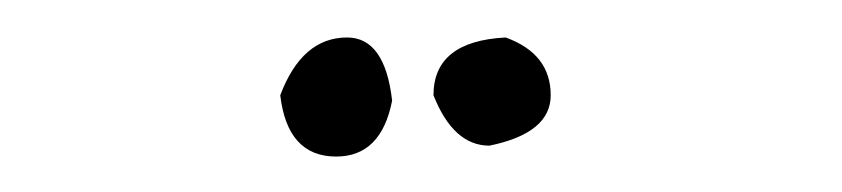

<svg xmlns="http://www.w3.org/2000/svg" viewBox="-20 -743 456 104"><path d="M168 -722.7Q188.5 -722.7 192.4 -688.5Q186.5 -658.2 162.1 -658.2Q135.7 -658.2 131.8 -691.4Q143.6 -722.7 168 -722.7ZM253.9 -722.7Q278.3 -713.9 278.3 -691.4Q278.3 -670.9 245.1 -664.1Q225.6 -664.1 214.8 -691.4Q214.8 -720.7 253.9 -722.7Z"/></svg>

Font: Sue Ellen Francisco
Style: Regular
Weight: 400
Designer: Kimberly Geswein
Foundry: Kimberly Geswein
Version: Version 1.002 2007